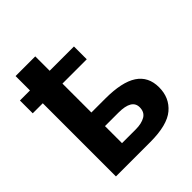

<svg xmlns="http://www.w3.org/2000/svg" viewBox="-207 -894 1028 1028"><g transform="rotate(-45 307.0 -380.0)"><path d="M227 -760V-651H411V-554H227V-335H332Q458 -335 518.5 -295Q579 -255 579 -174Q579 -95 523 -47.5Q467 0 338 0H78V-554H2V-651H78V-760ZM329 -232H227V-103H331Q375 -103 402.5 -119Q430 -135 430 -172Q430 -232 329 -232Z"/></g></svg>

Font: Noto IKEA Arabic
Style: Bold
Weight: 700
Designer: Monotype Design Team
Foundry: Monotype Imaging Inc.
Version: Version 1.200